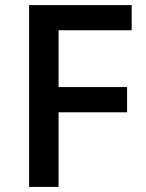

<svg xmlns="http://www.w3.org/2000/svg" viewBox="-20 -734 572 754"><path d="M210 0H94.2V-713.9H497.1V-615.2H210V-392.1H479V-293H210Z"/></svg>

Font: f2_56222          
Style: Regular
Weight: 600
Foundry: Ascender Corporation
Version: Version 1.10